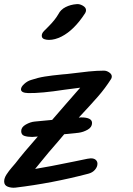

<svg xmlns="http://www.w3.org/2000/svg" viewBox="-20 -950 640 924"><path d="M518 -582Q518 -574 514 -569Q486 -525 452 -486Q418 -447 359 -384L370 -385Q423 -385 423 -358Q423 -338 402 -326Q381 -314 358 -311Q335 -308 289 -304L262 -272Q206 -208 180 -175L149 -137Q212 -147 338 -173L401 -186L417 -188Q433 -188 441 -180.5Q449 -173 449 -162Q449 -147 437 -133Q425 -119 405 -114Q230 -68 54 -47Q35 -45 17.5 -51.5Q0 -58 0 -77Q0 -93 11.5 -110.5Q23 -128 36 -143Q49 -158 54 -164Q94 -216 162 -293Q155 -293 148.5 -292Q142 -291 135 -291Q113 -291 97.5 -296Q82 -301 82 -319Q82 -338 104 -350.5Q126 -363 147 -365Q203 -371 231 -373L296 -448L331 -488L366 -528L289 -518Q179 -501 116 -502Q81 -503 81 -520Q81 -532 96.5 -546Q112 -560 129 -565Q161 -576 195 -581.5Q229 -587 281 -592Q298 -593 330 -597Q367 -602 407 -606Q447 -610 480 -610Q493 -610 505.5 -601.5Q518 -593 518 -582ZM181 -778Q181 -790 192 -801Q196 -805 212.5 -821.5Q229 -838 241 -853Q253 -868 261 -882Q272 -904 296 -916Q320 -928 348 -930Q362 -932 378 -923Q394 -914 394 -901Q394 -894 390 -887Q337 -805 276 -774Q244 -758 216 -758Q204 -758 195 -761Q181 -765 181 -778Z"/></svg>

Font: Sedgwick Ave Display
Style: Regular
Weight: 400
Designer: Kevin Burke, Pedro Vergani
Foundry: Google, Inc.
Version: Version 1.000